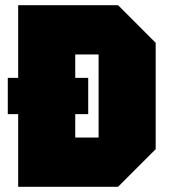

<svg xmlns="http://www.w3.org/2000/svg" viewBox="-20 -720 650 740"><path d="M10 -280V-420H320V-280ZM270 -190H360V-510H270ZM50 0V-700H435L580 -555V-145L435 0Z"/></svg>

Font: Tektur SemiCondensed Black
Style: Regular
Weight: 900
Width: 4
Designer: Adam Jagosz
Foundry: Adam Jagosz
Version: Version 1.005;gftools[0.9.30]